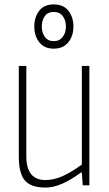

<svg xmlns="http://www.w3.org/2000/svg" viewBox="-20 -838 493 868"><path d="M186 10Q120 10 92.5 -22Q65 -54 65 -131V-540H99V-131Q99 -24 186 -24Q223 -24 262.5 -41.5Q302 -59 350 -94V-540H384V0H354L350 -58H346Q298 -23 259 -6.5Q220 10 186 10ZM223 -618Q180 -618 157.5 -647Q135 -676 135 -718Q135 -760 157 -789Q179 -818 223 -818Q267 -818 289.5 -789Q312 -760 312 -718Q312 -676 289 -647Q266 -618 223 -618ZM223 -652Q249 -652 263.5 -671Q278 -690 278 -718Q278 -746 264 -765Q250 -784 223 -784Q196 -784 182.5 -765Q169 -746 169 -718Q169 -690 183 -671Q197 -652 223 -652Z"/></svg>

Font: Encode Sans Compressed
Style: Thin
Weight: 100
Designer: Pablo Impallari, Andres Torresi
Foundry: Pablo Impallari, Andres Torresi
Version: Version 1.000; ttfautohint (v1.00) -l 8 -r 50 -G 200 -x 14 -